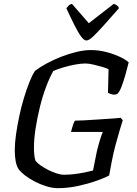

<svg xmlns="http://www.w3.org/2000/svg" viewBox="-20 -981 712 1001"><path d="M281 0Q253 0 221 -10Q189 -20 159.5 -35.5Q130 -51 108.5 -68Q87 -85 77 -99Q67 -114 62 -139Q57 -164 57 -198Q57 -234 63.5 -280Q70 -326 80.5 -375.5Q91 -425 105 -471Q119 -517 134 -554.5Q149 -592 163 -612Q188 -631 223 -650Q258 -669 297.5 -684.5Q337 -700 377.5 -710Q418 -720 454 -720Q493 -720 531 -710.5Q569 -701 601 -686.5Q633 -672 651 -656Q643 -623 633 -588Q623 -553 612.5 -526.5Q602 -500 591 -491Q577 -485 562.5 -489.5Q548 -494 543 -497L546 -620Q535 -626 512.5 -632.5Q490 -639 466 -644.5Q442 -650 425 -650Q403 -650 372.5 -644.5Q342 -639 311.5 -630Q281 -621 258 -611Q239 -578 220.5 -529Q202 -480 188 -423Q174 -366 165.5 -311Q157 -256 157 -212Q157 -190 159 -172Q161 -154 165 -143Q173 -132 190.5 -119.5Q208 -107 229.5 -96Q251 -85 273.5 -77.5Q296 -70 313 -70Q341 -70 369 -73.5Q397 -77 421.5 -82Q446 -87 465 -92L485 -192Q493 -225 501.5 -252.5Q510 -280 516 -293H350Q355 -313 360.5 -329.5Q366 -346 371 -352Q387 -352 417 -353.5Q447 -355 482.5 -357.5Q518 -360 552 -362Q586 -364 609 -367L620 -354Q614 -335 604 -302Q594 -269 582.5 -226Q571 -183 562 -136L549 -66Q527 -54 483.5 -38.5Q440 -23 387 -11.5Q334 0 281 0ZM430 -770Q418 -770 402.5 -791Q387 -812 368 -850Q349 -888 326 -938Q332 -945 337.5 -951.5Q343 -958 355 -961L443 -860L573 -961Q585 -957 592 -951Q599 -945 600 -938Q556 -888 522.5 -850.5Q489 -813 466.5 -791.5Q444 -770 430 -770Z"/></svg>

Font: Texturina 12pt
Style: Italic
Weight: 400
Italic angle: -11°
Designer: Guillermo Torres Carreño
Foundry: Omnibus-Type
Version: Version 1.002